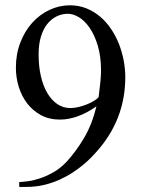

<svg xmlns="http://www.w3.org/2000/svg" viewBox="-20 -697 540 731"><path d="M457 -403.3Q457 -239.7 345.2 -116.7Q338.9 -109.4 326.4 -96.7Q314 -84 296.4 -69.3Q278.8 -54.7 256.1 -39.8Q233.4 -24.9 206.3 -12.7Q179.2 -0.5 147.7 7.1Q116.2 14.6 81.1 14.6H53.2V-3.9Q65.9 -4.4 86.9 -7.1Q107.9 -9.8 132.8 -18.1Q157.7 -26.4 184.1 -41.5Q210.4 -56.6 233.9 -81.5Q270.5 -121.6 300.5 -172.6Q330.6 -223.6 347.2 -292Q309.6 -266.1 275.1 -253.9Q240.7 -241.7 208.5 -241.7Q167.5 -241.7 136.2 -258.5Q105 -275.4 83.7 -303Q62.5 -330.6 51.5 -366Q40.5 -401.4 40.5 -439Q40.5 -491.2 57.4 -534.9Q74.2 -578.6 102.5 -610.1Q130.9 -641.6 168.2 -659.2Q205.6 -676.8 246.1 -676.8Q279.8 -676.8 308.6 -665.3Q337.4 -653.8 360.8 -634Q384.3 -614.3 402.3 -587.6Q420.4 -561 432.4 -530.8Q444.3 -500.5 450.7 -467.8Q457 -435.1 457 -403.3ZM364.7 -428.2Q364.7 -481.4 352.5 -522.5Q340.3 -563.5 321.5 -590.8Q302.7 -618.2 279.8 -631.8Q256.8 -645.5 234.9 -644.5Q212.9 -643.6 193.4 -633.5Q173.8 -623.5 158.9 -604.2Q144 -585 135.5 -556.4Q127 -527.8 127 -489.7Q127 -444.3 135.7 -406.7Q144.5 -369.1 160.4 -342.3Q176.3 -315.4 198.5 -300.5Q220.7 -285.6 248 -285.6Q262.7 -285.6 279.3 -289.6Q295.9 -293.5 311.3 -299.8Q326.7 -306.2 338.6 -313.5Q350.6 -320.8 355.5 -327.1Q359.4 -358.9 362.1 -384.3Q364.7 -409.7 364.7 -428.2Z"/></svg>

Font: Doulos SIL Phon
Style: Regular
Weight: 400
Designer: Walt Agee, Victor Gaultney, Peter Martin, Debbi Hosken, Becca Hirsbrunner
Foundry: SIL International
Version: Version 5.000